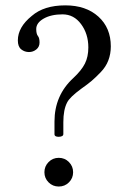

<svg xmlns="http://www.w3.org/2000/svg" viewBox="-20 -679 475 709"><path d="M113.8 -571.8Q113.8 -553.7 120.1 -545.9Q126 -539.1 126 -522Q126 -505.9 114 -496.3Q102.1 -486.8 86.9 -486.8Q70.8 -486.8 58.3 -496.8Q45.9 -506.8 45.9 -529.8Q45.9 -578.6 97.2 -620.1Q142.1 -659.2 221.2 -659.2Q297.4 -659.2 343.3 -617.7Q389.2 -576.2 389.2 -507.8Q389.2 -480 380.1 -456.1Q371.1 -432.1 351.1 -411.6Q331.1 -391.1 318.1 -380.1Q305.2 -369.1 279.8 -351.1Q237.8 -320.3 228 -300.8Q213.9 -273.9 213.9 -228V-184.1Q213.9 -174.3 196.8 -173.8Q180.7 -173.8 181.2 -184.1V-230Q181.2 -327.1 251 -391.1Q280.8 -418.9 293.5 -444.1Q306.2 -469.2 306.2 -503.9Q306.2 -553.7 279.5 -589.8Q252.9 -626 210.9 -626Q168.9 -626 141.4 -610.4Q113.8 -594.7 113.8 -571.8ZM159.4 -5.6Q144 -21 144 -43Q144 -64.9 159.4 -80.6Q174.8 -96.2 197 -96.2Q219.2 -96.2 234.6 -80.6Q250 -64.9 250 -43Q250 -21 234.6 -5.6Q219.2 9.8 197 9.8Q174.8 9.8 159.4 -5.6Z"/></svg>

Font: Linux Libertine O
Style: Regular
Weight: 400
Designer: Philipp H. Poll
Foundry: Philipp H. Poll
Version: Version 5.3.0